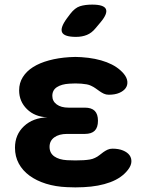

<svg xmlns="http://www.w3.org/2000/svg" viewBox="-20 -805 640 833"><path d="M517 -485Q531 -468 532.5 -451.5Q534 -435 525 -422.5Q516 -410 497.5 -402Q479 -394 452 -394Q440 -394 430.5 -398.5Q421 -403 412.5 -409Q404 -415 395 -421.5Q386 -428 375 -433Q367 -437 356.5 -439Q346 -441 333 -442Q320 -443 307 -443Q294 -443 281 -442Q247 -440 227 -427Q207 -414 207 -389Q207 -366 226 -352Q245 -338 277 -338H348Q377 -338 391 -324Q405 -310 405 -281Q405 -252 391 -238Q377 -224 348 -224H271Q236 -224 215.5 -209Q195 -194 195 -168Q195 -141 215.5 -126.5Q236 -112 271 -110Q289 -109 307 -109Q325 -109 343 -110Q358 -111 370 -113Q382 -115 392 -120Q403 -125 411.5 -132Q420 -139 428.5 -145Q437 -151 446.5 -155.5Q456 -160 468 -160Q495 -160 514 -152Q533 -144 542 -131.5Q551 -119 550 -102.5Q549 -86 535 -68Q508 -33 458.5 -14.5Q409 4 343 7Q325 8 307 8Q289 8 271 7Q221 5 179.5 -8Q138 -21 108 -43Q78 -65 61.5 -95.5Q45 -126 45 -164Q45 -221 84 -257.5Q123 -294 186 -296Q131 -298 97 -331.5Q63 -365 63 -413Q63 -445 79 -470.5Q95 -496 123.5 -514Q152 -532 192.5 -543Q233 -554 281 -557Q294 -558 307 -558Q320 -558 333 -557Q396 -553 443 -535Q490 -517 517 -485ZM395 -683Q378 -662 357 -653.5Q336 -645 310 -645Q259 -645 249.5 -664.5Q240 -684 270 -725L285 -745Q305 -771 327 -778Q349 -785 380 -785Q431 -785 439.5 -765.5Q448 -746 416 -708Z"/></svg>

Font: Maple Mono NL ExtraBold
Style: Regular
Weight: 800
Monospace: yes
Designer: subframe7536
Version: Version 7.000